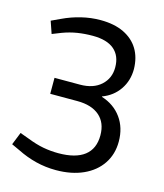

<svg xmlns="http://www.w3.org/2000/svg" viewBox="-108 -792 754 882"><g transform="rotate(15 268.5 -350.5)"><path d="M240 9Q191 9 145 -2.5Q99 -14 55 -36L16 -54L40 -114L81 -99Q124 -82 159.5 -75.5Q195 -69 231 -69Q313 -69 355 -101.5Q397 -134 397 -198Q397 -258 359.5 -290.5Q322 -323 254 -323H125V-399H246Q309 -399 345.5 -432Q382 -465 382 -517Q382 -572 347.5 -601.5Q313 -631 245 -631Q207 -631 172.5 -625.5Q138 -620 103 -607L60 -590L40 -648L83 -668Q125 -688 170.5 -699Q216 -710 261 -710Q327 -710 372.5 -688Q418 -666 442 -626.5Q466 -587 467 -532Q467 -477 438 -434.5Q409 -392 358 -373V-371Q418 -352 452 -305Q486 -258 486 -192Q486 -132 455.5 -86.5Q425 -41 369.5 -16Q314 9 240 9Z"/></g></svg>

Font: REM Light
Style: Regular
Weight: 300
Designer: Octavio Pardo
Foundry: Ashler Design
Version: Version 1.005;gftools[0.9.28]